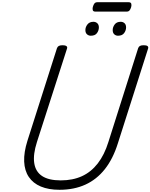

<svg xmlns="http://www.w3.org/2000/svg" viewBox="-20 -1697 1360 1736"><path d="M518 19Q419 19 349 -10.5Q279 -40 240.5 -97Q202 -154 198.5 -236.5Q195 -319 228 -424L495 -1261Q500 -1275 511.5 -1281.5Q523 -1288 546 -1288Q569 -1288 580 -1280.5Q591 -1273 586 -1258L314 -413Q278 -301 289.5 -223Q301 -145 360.5 -105.5Q420 -66 529 -66Q638 -66 721 -104Q804 -142 864 -219.5Q924 -297 960 -413L1229 -1261Q1234 -1275 1245 -1281.5Q1256 -1288 1279 -1288Q1328 -1288 1319 -1258L1046 -402Q1002 -261 928 -167.5Q854 -74 751.5 -27.5Q649 19 518 19ZM801 -1374Q781 -1374 766.5 -1387Q752 -1400 752 -1425Q752 -1452 770.5 -1476Q789 -1500 825 -1500Q845 -1500 859.5 -1487Q874 -1474 874 -1449Q874 -1422 857 -1398Q840 -1374 801 -1374ZM1047 -1374Q1027 -1374 1013 -1387Q999 -1400 999 -1425Q999 -1452 1017 -1476Q1035 -1500 1071 -1500Q1092 -1500 1106 -1487Q1120 -1474 1120 -1449Q1120 -1422 1102.5 -1398Q1085 -1374 1047 -1374ZM843 -1592Q824 -1592 819.5 -1603.5Q815 -1615 819 -1633Q825 -1655 834 -1666Q843 -1677 861 -1677H1142Q1162 -1677 1166.5 -1664.5Q1171 -1652 1166 -1633Q1160 -1613 1151 -1602.5Q1142 -1592 1125 -1592Z"/></svg>

Font: Playwrite NL
Style: Regular
Weight: 400
Designer: Veronika Burian, José Scaglione
Foundry: TypeTogether
Version: Version 1.002